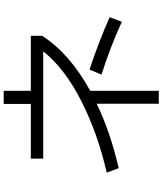

<svg xmlns="http://www.w3.org/2000/svg" viewBox="60 -902 880 1040"><g transform="rotate(-90 500.0 -382.0)"><path d="M826 -594Q732 -446 528 -333V38H458V-298Q304 -224 109 -179L85 -244Q296 -292 472.5 -381.5Q649 -471 742 -588H161V-655H457V-802H528V-655H826ZM643 -337Q792 -288 927 -228L902 -162Q760 -227 616 -272Z"/></g></svg>

Font: PlemolJP35 Console
Style: Regular
Weight: 400
Version: v2.0.3; ttfautohint (v1.8.4.7-5d5b-dirty) -l 6 -r 45 -G 200 